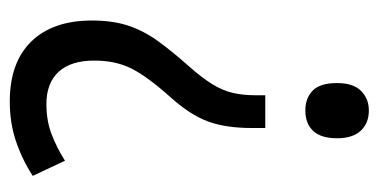

<svg xmlns="http://www.w3.org/2000/svg" viewBox="-211 -371 775 393"><g transform="rotate(90 176.5 -174.5)"><path d="M263 -477Q263 -444 248 -428Q233 -412 206 -412Q181 -412 165.5 -427Q150 -442 150 -477Q150 -510 166 -526Q182 -542 206 -542Q232 -542 247.5 -525.5Q263 -509 263 -477ZM242 -302Q242 -249 228.5 -212.5Q215 -176 179 -136Q137 -89 120.5 -56.5Q104 -24 104 20Q104 68 127 93Q150 118 193 118Q227 118 254.5 107.5Q282 97 309 80L340 146Q306 168 268.5 180.5Q231 193 188 193Q108 193 65 149Q22 105 22 25Q22 -18 32.5 -49.5Q43 -81 63.5 -109.5Q84 -138 115 -173Q139 -200 152 -221Q165 -242 170 -263Q175 -284 175 -311V-330H242Z"/></g></svg>

Font: Noto Sans Ethiopic Cond
Style: Regular
Weight: 400
Width: 3
Designer: Monotype Design Team
Foundry: Monotype Imaging Inc.
Version: Version 2.102; ttfautohint (v1.8.4.7-5d5b)